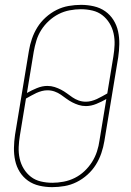

<svg xmlns="http://www.w3.org/2000/svg" viewBox="-20 -763 540 791"><path d="M195 8Q168 8 142 2Q116 -4 95.5 -18.5Q75 -33 61.5 -54.5Q48 -76 42.5 -101.5Q37 -127 37.5 -154Q38 -181 42 -208L99 -553Q103 -578 111.5 -603Q120 -628 134 -650.5Q148 -673 168.5 -691.5Q189 -710 213 -722Q237 -734 263 -738.5Q289 -743 314 -743Q341 -743 367 -737Q393 -731 413.5 -716.5Q434 -702 447.5 -680.5Q461 -659 466.5 -633.5Q472 -608 471.5 -581Q471 -554 467 -527L410 -182Q406 -157 397.5 -132Q389 -107 375 -84.5Q361 -62 340.5 -43.5Q320 -25 296 -13Q272 -1 246 3.5Q220 8 195 8ZM334 -344Q345 -344 356.5 -347Q368 -350 379 -355Q390 -360 400.5 -366Q411 -372 422 -378L447 -530Q451 -554 452 -578Q453 -602 448 -625Q443 -648 431 -667.5Q419 -687 401.5 -700.5Q384 -714 361 -719.5Q338 -725 313 -725Q291 -725 267 -720.5Q243 -716 221.5 -705Q200 -694 181.5 -677Q163 -660 150 -639.5Q137 -619 130 -596Q123 -573 119 -550L91 -380Q110 -391 132 -400Q154 -409 175 -409Q191 -409 205 -404.5Q219 -400 231.5 -393.5Q244 -387 255.5 -378.5Q267 -370 278.5 -362Q290 -354 304 -349Q318 -344 334 -344ZM196 -10Q218 -10 242 -14.5Q266 -19 288 -30Q310 -41 328 -58Q346 -75 359 -95.5Q372 -116 379.5 -139Q387 -162 390 -185L418 -355Q399 -344 377 -335Q355 -326 334 -326Q318 -326 304 -330.5Q290 -335 277.5 -341.5Q265 -348 253.5 -356.5Q242 -365 230.5 -373Q219 -381 205 -386Q191 -391 175 -391Q164 -391 152.5 -388Q141 -385 130 -380Q119 -375 108.5 -369Q98 -363 87 -357L62 -205Q58 -181 57 -157Q56 -133 61 -110Q66 -87 78 -67.5Q90 -48 107.5 -34.5Q125 -21 148 -15.5Q171 -10 196 -10Z"/></svg>

Font: Iosevka Thin Oblique
Style: Regular
Weight: 100
Italic angle: -9°
Monospace: yes
Designer: Belleve Invis
Foundry: Belleve Invis
Version: Version 32.5.0; ttfautohint (v1.8.4)